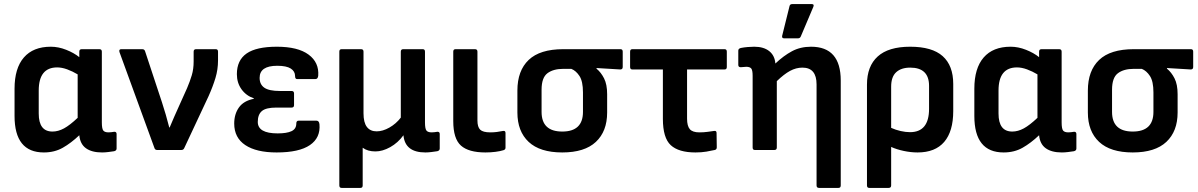

<svg xmlns="http://www.w3.org/2000/svg" viewBox="-20 -732 5848 937"><path d="M194 12Q51 12 51 -166V-299Q51 -399 96.5 -451.5Q142 -504 228 -504Q265 -504 303 -489Q341 -474 367 -453V-480Q367 -492 379 -492H465Q477 -492 477 -480V-135Q477 -104 484 -95Q491 -86 510 -86Q517 -86 524 -87Q531 -88 538 -89Q549 -89 549 -78V-7Q549 3 537 6Q524 8 508 10Q492 12 478 12Q428 12 399.5 -8.5Q371 -29 367 -72Q327 -34 286.5 -11Q246 12 194 12ZM169 -178Q169 -90 236 -90Q264 -90 292.5 -105.5Q321 -121 359 -157V-369Q334 -384 308 -393.5Q282 -403 259 -403Q169 -403 169 -290Z M747 0Q737 0 734 -9L563 -478Q559 -492 572 -492H674Q685 -492 688 -482L770 -234Q780 -204 789 -172.5Q798 -141 806 -110H808Q819 -136 830 -161.5Q841 -187 853 -213L893 -302Q907 -335 916 -365Q925 -395 925 -432V-480Q925 -492 937 -492H1033Q1044 -492 1044 -480V-437Q1044 -393 1031.5 -351.5Q1019 -310 998 -263L879 -9Q875 0 865 0Z M1330 12Q1231 12 1177 -24Q1123 -60 1123 -129Q1123 -175 1146 -207.5Q1169 -240 1219 -250V-252Q1181 -265 1158.5 -296.5Q1136 -328 1136 -370Q1136 -438 1183.5 -471Q1231 -504 1331 -504Q1434 -504 1486 -465.5Q1538 -427 1533 -362Q1531 -346 1519 -346H1430Q1420 -346 1420 -361Q1420 -384 1399 -397.5Q1378 -411 1333 -411Q1247 -411 1247 -352Q1247 -320 1270 -304Q1293 -288 1346 -288H1403Q1415 -288 1415 -276V-219Q1415 -207 1403 -207H1328Q1278 -207 1258 -190Q1238 -173 1238 -137Q1238 -81 1335 -81Q1380 -81 1403 -92Q1426 -103 1426 -129Q1426 -143 1437 -143H1525Q1537 -143 1539 -126Q1545 -60 1492.5 -24Q1440 12 1330 12Z M1647 185Q1636 185 1636 173V-480Q1636 -492 1647 -492H1742Q1754 -492 1754 -480V-179Q1754 -134 1770.5 -112.5Q1787 -91 1818 -91Q1848 -91 1880.5 -109.5Q1913 -128 1936 -158V-480Q1936 -492 1948 -492H2043Q2054 -492 2054 -480V-135Q2054 -104 2061 -95Q2068 -86 2087 -86Q2094 -86 2101 -87Q2108 -88 2115 -89Q2126 -89 2126 -78V-7Q2126 3 2114 6Q2101 8 2085 10Q2069 12 2056 12Q1957 12 1949 -71V-72Q1922 -35 1884.5 -14Q1847 7 1812 7Q1774 7 1750 -11V173Q1750 185 1739 185Z M2349 12Q2267 12 2229.5 -21.5Q2192 -55 2192 -141V-480Q2192 -492 2203 -492H2298Q2310 -492 2310 -480V-144Q2310 -112 2323.5 -99Q2337 -86 2373 -86Q2390 -86 2405 -88Q2420 -90 2435 -93Q2447 -95 2447 -83V-11Q2447 -2 2437 1Q2421 6 2398 9Q2375 12 2349 12Z M2724 12Q2615 12 2560 -39.5Q2505 -91 2505 -183V-290Q2505 -387 2560 -439.5Q2615 -492 2729 -492H3008Q3019 -492 3019 -480V-405Q3019 -393 3007 -393L2891 -400V-397Q2913 -379 2928 -349.5Q2943 -320 2943 -272V-183Q2943 -91 2888 -39.5Q2833 12 2724 12ZM2724 -90Q2825 -90 2825 -186V-281Q2825 -335 2808 -361Q2791 -387 2768 -396H2729Q2680 -396 2651.5 -374.5Q2623 -353 2623 -294V-186Q2623 -90 2724 -90Z M3374 12Q3292 12 3253.5 -23.5Q3215 -59 3215 -152V-393H3066Q3055 -393 3055 -405V-480Q3055 -492 3066 -492H3516Q3527 -492 3527 -480V-405Q3527 -393 3516 -393H3333V-153Q3333 -117 3346.5 -101.5Q3360 -86 3393 -86Q3414 -86 3432.5 -88.5Q3451 -91 3465 -93Q3477 -95 3477 -83L3478 -13Q3478 -2 3468 0Q3451 4 3427 8Q3403 12 3374 12Z M3664 0Q3653 0 3653 -12V-362Q3653 -390 3646 -398Q3639 -406 3622 -406Q3615 -406 3608.5 -405Q3602 -404 3595 -404Q3583 -404 3583 -415V-485Q3583 -495 3596 -498Q3611 -501 3629 -502.5Q3647 -504 3661 -504Q3707 -504 3734 -482.5Q3761 -461 3764 -422Q3804 -460 3845 -482Q3886 -504 3938 -504Q4083 -504 4083 -339V173Q4083 185 4072 185H3977Q3965 185 3965 173V-320Q3965 -402 3896 -402Q3865 -402 3835.5 -386Q3806 -370 3771 -336V-12Q3771 0 3759 0ZM3806 -545Q3795 -545 3797 -557L3833 -702Q3835 -712 3846 -712H3942Q3955 -712 3949 -698L3888 -554Q3884 -545 3875 -545Z M4222 185Q4211 185 4211 173V-319Q4211 -409 4263.5 -456.5Q4316 -504 4422 -504Q4529 -504 4580.5 -458Q4632 -412 4632 -322V-190Q4632 -91 4588 -39.5Q4544 12 4458 12Q4425 12 4390 4.5Q4355 -3 4329 -15V173Q4329 185 4317 185ZM4329 -309V-108Q4351 -98 4375.5 -92.5Q4400 -87 4421 -87Q4514 -87 4514 -201V-313Q4514 -402 4422 -402Q4378 -402 4353.5 -379.5Q4329 -357 4329 -309Z M4878 12Q4735 12 4735 -166V-299Q4735 -399 4780.5 -451.5Q4826 -504 4912 -504Q4949 -504 4987 -489Q5025 -474 5051 -453V-480Q5051 -492 5063 -492H5149Q5161 -492 5161 -480V-135Q5161 -104 5168 -95Q5175 -86 5194 -86Q5201 -86 5208 -87Q5215 -88 5222 -89Q5233 -89 5233 -78V-7Q5233 3 5221 6Q5208 8 5192 10Q5176 12 5162 12Q5112 12 5083.5 -8.5Q5055 -29 5051 -72Q5011 -34 4970.5 -11Q4930 12 4878 12ZM4853 -178Q4853 -90 4920 -90Q4948 -90 4976.5 -105.5Q5005 -121 5043 -157V-369Q5018 -384 4992 -393.5Q4966 -403 4943 -403Q4853 -403 4853 -290Z M5508 12Q5399 12 5344 -39.5Q5289 -91 5289 -183V-290Q5289 -387 5344 -439.5Q5399 -492 5513 -492H5792Q5803 -492 5803 -480V-405Q5803 -393 5791 -393L5675 -400V-397Q5697 -379 5712 -349.5Q5727 -320 5727 -272V-183Q5727 -91 5672 -39.5Q5617 12 5508 12ZM5508 -90Q5609 -90 5609 -186V-281Q5609 -335 5592 -361Q5575 -387 5552 -396H5513Q5464 -396 5435.5 -374.5Q5407 -353 5407 -294V-186Q5407 -90 5508 -90Z"/></svg>

Font: Sofia Sans
Style: Bold
Weight: 700
Designer: Botio Nikoltchev, Ani Petrova
Foundry: lettersoup
Version: Version 4.100; ttfautohint (v1.8.4.7-5d5b)